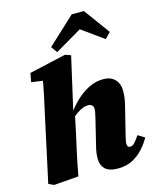

<svg xmlns="http://www.w3.org/2000/svg" viewBox="-137 -1029 922 1137"><g transform="rotate(-15 324.0 -460.5)"><path d="M52 12 20 -3 109 -414Q121 -467 131.5 -517Q142 -567 151 -620L219 -591L78 -611L88 -665L313 -716L348 -704L273 -374L281 -367L253 -235Q243 -191 234.5 -152.5Q226 -114 218.5 -77Q211 -40 204 0ZM444 16Q389 16 365 -8Q341 -32 341 -72Q341 -100 347 -127.5Q353 -155 359 -177L388 -296Q394 -320 397 -335.5Q400 -351 400 -362Q400 -376 391.5 -384Q383 -392 368 -392Q352 -392 335 -385.5Q318 -379 298.5 -365.5Q279 -352 257 -331L251 -385H276Q309 -427 344 -456.5Q379 -486 417 -502Q455 -518 495 -518Q539 -518 565 -492Q591 -466 591 -420Q591 -393 587 -370Q583 -347 577 -324L537 -163Q534 -148 531 -135.5Q528 -123 528 -113Q528 -102 532.5 -96Q537 -90 547 -90Q560 -90 572.5 -103Q585 -116 605 -145L646 -120Q627 -86 599 -55Q571 -24 533 -4Q495 16 444 16ZM489 -937 605 -778 571 -743 396 -869H488L273 -743L246 -781L414 -937Z"/></g></svg>

Font: Source Serif 4 Black
Style: Italic
Weight: 900
Italic angle: -12°
Designer: Frank Grießhammer
Foundry: Adobe Systems Incorporated
Version: Version 4.004;hotconv 1.0.116;makeotfexe 2.5.65601